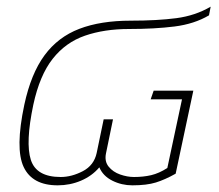

<svg xmlns="http://www.w3.org/2000/svg" viewBox="-20 -546 658 576"><path d="M153 10Q77 10 51 -45Q25 -100 53 -232Q73 -325 113.5 -380Q154 -435 218 -459.5Q282 -484 372 -484Q452 -484 509 -491.5Q566 -499 612 -526L607 -500Q563 -474 503.5 -466.5Q444 -459 367 -459Q293 -459 235 -439Q177 -419 138 -369.5Q99 -320 80 -232Q56 -118 72.5 -66.5Q89 -15 162 -15Q195 -15 228.5 -32.5Q262 -50 270 -87L291 -188H319L298 -86Q293 -62 306 -46Q319 -30 340.5 -22.5Q362 -15 382 -15Q410 -15 433.5 -20.5Q457 -26 482 -42L526 -248H432L441 -274H560L507 -25Q475 -7 447.5 1.5Q420 10 377 10Q345 10 317 -4Q289 -18 278 -44Q256 -18 223 -4Q190 10 153 10Z"/></svg>

Font: Kanit Thin
Style: Italic
Weight: 250
Italic angle: -12°
Designer: Katatrad Team
Foundry: CadsonDemak
Version: Version 2.000; ttfautohint (v1.8.3)